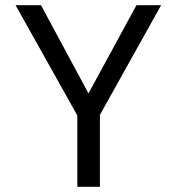

<svg xmlns="http://www.w3.org/2000/svg" viewBox="-20 -720 681 740"><path d="M278 0V-275L40 -700H138L321 -360L506 -700H601L365 -277V0Z"/></svg>

Font: Overpass
Style: Regular
Weight: 400
Designer: Delve Withrington, Thomas Jockin
Foundry: Delve Fonts
Version: Version 3.000;DELV;Overpass